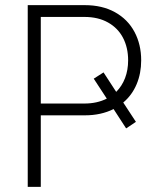

<svg xmlns="http://www.w3.org/2000/svg" viewBox="-20 -727 625 747"><path d="M432.1 -369.6Q454.6 -392.1 466.6 -423.3Q478.5 -454.6 478.5 -492.2Q478.5 -542 458.5 -580.1Q438.5 -618.2 400.1 -639.6Q361.8 -661.1 308.6 -661.1H138.7V-324.2H308.6Q357.4 -324.2 395.5 -343.3L344.7 -420.9L382.8 -445.3ZM87.9 -707H309.6Q377.9 -707 427.5 -679.4Q477.1 -651.9 503.2 -603Q529.3 -554.2 529.3 -492.2Q529.3 -441.4 511.5 -399.2Q493.7 -356.9 459.5 -328.1L508.8 -252.9L470.7 -227.5L421.9 -302.7Q373 -278.3 310.5 -278.3H138.7V0H87.9Z"/></svg>

Font: Pretendard ExtraLight
Style: Regular
Weight: 200
Designer: Base glyphs from Inter by Rasmus Andersson; Hangeul glyphs from Noto Sans CJK(Source Han Sans) by Jang Soo-young and Kan
Foundry: Kil Hyung-jin
Version: Version 1.309